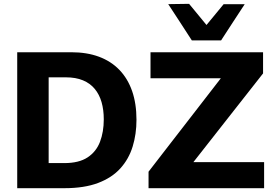

<svg xmlns="http://www.w3.org/2000/svg" viewBox="-20 -987 1447 1007"><path d="M70.3 0Q70.3 -57.6 70.3 -111.6Q70.3 -165.5 70.3 -232.4V-474.4Q70.3 -543.6 70.3 -599Q70.3 -654.4 70.3 -713Q112.3 -713 158.8 -713Q205.2 -713 254.4 -713Q303.6 -713 353.9 -713Q435.5 -713 499 -689.5Q562.5 -665.9 606.3 -620.4Q650.1 -574.9 673 -509.1Q695.8 -443.4 695.8 -358.8Q695.8 -283.3 675.6 -218Q655.5 -152.8 611.2 -103.8Q567 -54.9 494.5 -27.4Q422.1 0 317.5 0Q269.5 0 227.6 0Q185.7 0 147.1 0Q108.6 0 70.3 0ZM235.2 -131.6H317.2Q393.9 -131.6 439.3 -161.5Q484.7 -191.4 504.5 -243.3Q524.3 -295.3 524.3 -361Q524.3 -410.7 512.7 -451.2Q501.1 -491.6 476.9 -520.8Q452.7 -550.1 415.1 -565.7Q377.5 -581.4 325.3 -581.4H235.2Q235.2 -548.1 235.2 -513.8Q235.2 -479.5 235.2 -435.9V-272.2Q235.2 -230.7 235.2 -197.2Q235.2 -163.7 235.2 -131.6ZM759.1 0V-86.5Q784 -119 815.3 -159.2Q846.5 -199.5 878.4 -240.8Q910.2 -282 937 -316.4L1177.1 -626.7L1196.4 -576.4H1016.8Q961.5 -576.4 899 -576.4Q836.5 -576.4 769.4 -576.4V-713H1359.7V-602Q1319.1 -550.4 1279.9 -500.4Q1240.8 -450.5 1201.6 -400.8L952.4 -83.3L939.6 -136.6H1102.5Q1141.6 -136.6 1189.3 -136.6Q1237.1 -136.6 1283.4 -136.6Q1329.7 -136.6 1365.2 -136.6V0ZM986.1 -775.1Q955.1 -823.3 924 -871Q892.9 -918.7 862.3 -965.3L971.7 -966.9Q999.1 -933.5 1026.5 -900.4Q1053.9 -867.3 1081.7 -833.2H1044.2Q1072 -866.8 1099.1 -899.7Q1126.2 -932.5 1152.8 -964.9H1263.4Q1232.7 -918.5 1201.8 -870.9Q1171 -823.3 1139.6 -775.1Z"/></svg>

Font: Commissioner Thin
Style: Regular
Weight: 100
Designer: Kostas Bartsokas
Foundry: Kostas Bartsokas
Version: Version 1.001;gftools[0.9.23]